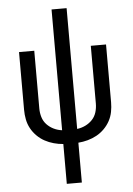

<svg xmlns="http://www.w3.org/2000/svg" viewBox="-62 -781 724 1042"><g transform="rotate(-5 300.0 -260.0)"><path d="M259 215V-2Q233 -4 207.5 -11Q182 -18 159 -30.5Q136 -43 117 -62Q98 -81 85.5 -104Q73 -127 68 -153Q63 -179 63 -205V-520H146V-205Q146 -181 153 -158Q160 -135 176 -118Q192 -101 213.5 -90.5Q235 -80 259 -77V-735H341V-77Q365 -80 386.5 -90.5Q408 -101 424 -118Q440 -135 447 -158Q454 -181 454 -205V-520H537V-205Q537 -179 532 -153Q527 -127 514.5 -104Q502 -81 483 -62Q464 -43 441 -30.5Q418 -18 392.5 -11Q367 -4 341 -2V215Z"/></g></svg>

Font: Nova Nerd Font
Style: Regular
Weight: 400
Designer: Belleve Invis
Foundry: Belleve Invis
Version: Version 24.1.4; ttfautohint (v1.8.4);Nerd Fonts 3.1.1